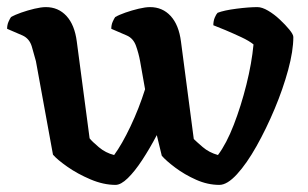

<svg xmlns="http://www.w3.org/2000/svg" viewBox="-33 -520 867 540"><path d="M292 0Q258 0 221.5 -15.5Q185 -31 156.5 -51Q128 -71 116 -85L68 -348Q63 -367 56.5 -389Q50 -411 31 -420L-13 -439Q-13 -450 -9 -459Q-5 -468 -2 -472Q8 -478 26.5 -484.5Q45 -491 64 -495.5Q83 -500 96 -500Q131 -500 154 -475Q177 -450 183 -403L219 -131Q226 -122 245 -106Q264 -90 288 -84Q310 -114 334 -164.5Q358 -215 375 -269L361 -348Q357 -370 349.5 -391Q342 -412 324 -420L280 -439Q280 -450 284 -459Q288 -468 291 -472Q301 -478 319.5 -484.5Q338 -491 357 -495.5Q376 -500 389 -500Q424 -500 447 -475Q470 -450 476 -403L512 -129Q519 -122 537 -106.5Q555 -91 580 -84Q604 -116 624.5 -169Q645 -222 660 -282Q675 -342 680 -395Q668 -405 645.5 -415.5Q623 -426 600.5 -435.5Q578 -445 567 -449Q567 -461 571 -470.5Q575 -480 579 -484Q597 -491 632 -495.5Q667 -500 691 -500Q704 -500 721 -490Q738 -480 754 -465Q770 -450 781 -436.5Q792 -423 792 -416Q792 -377 777.5 -323.5Q763 -270 739.5 -214Q716 -158 688.5 -109Q661 -60 633.5 -30Q606 0 584 0Q551 0 518.5 -14.5Q486 -29 460 -48.5Q434 -68 422 -82L408 -140Q388 -102 367 -70Q346 -38 326.5 -19Q307 0 292 0Z"/></svg>

Font: Texturina 72pt
Style: Bold
Weight: 700
Designer: Guillermo Torres Carreño
Foundry: Omnibus-Type
Version: Version 1.002; ttfautohint (v1.8.3)